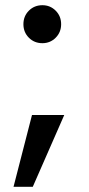

<svg xmlns="http://www.w3.org/2000/svg" viewBox="-20 -579 344 738"><path d="M143 -413Q112 -413 91 -434Q70 -455 70 -486Q70 -517 91 -538Q112 -559 143 -559Q173 -559 194 -538Q215 -517 215 -486Q215 -455 194 -434Q173 -413 143 -413ZM227 -137 106 139H32L103 -137Z"/></svg>

Font: Fz Poppins Med
Style: Regular
Weight: 500
Designer: Ninad Kale (Devanagari), Jonny Pinhorn (Latin)
Foundry: Indian Type Foundry
Version: Vit hóa bi Vntype.Com & FontZin.Com